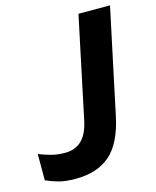

<svg xmlns="http://www.w3.org/2000/svg" viewBox="-117 -790 714 876"><g transform="rotate(-15 240.0 -352.0)"><path d="M132 10Q83 10 51 1Q19 -8 -7 -20V-144Q18 -134 48.5 -125.5Q79 -117 116 -117Q164 -117 194.5 -146.5Q225 -176 238 -240L338 -714H487L382 -219Q356 -96 295 -43Q234 10 132 10Z"/></g></svg>

Font: Noto IKEA Latin
Style: Bold Italic
Weight: 700
Italic angle: -12°
Designer: Monotype Design Team
Foundry: Monotype Imaging Inc.
Version: Version 1.0